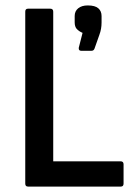

<svg xmlns="http://www.w3.org/2000/svg" viewBox="-20 -687 493 707"><path d="M83 0Q73 0 73 -11V-644Q73 -655 83 -655H165Q176 -655 176 -644V-93H424Q435 -93 435 -82V-11Q435 0 425 0ZM279 -500Q269 -500 270 -511L284 -566Q270 -572 262.5 -580.5Q255 -589 255 -605V-628Q255 -646 268 -656.5Q281 -667 303 -667Q330 -667 342 -656.5Q354 -646 354 -628V-604Q354 -580 346 -559L328 -508Q325 -500 317 -500Z"/></svg>

Font: Sofia Sans Extra Cond
Style: Bold
Weight: 700
Width: 1
Designer: Botio Nikoltchev, Ani Petrova
Foundry: lettersoup
Version: Version 4.100; ttfautohint (v1.8.3)